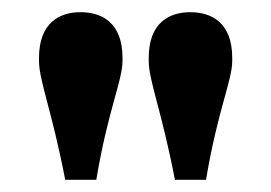

<svg xmlns="http://www.w3.org/2000/svg" viewBox="-20 -736 445 315"><path d="M44 -641V-636C44 -604 65 -555 87 -441H138C157 -555 181 -604 181 -636V-641C181 -699 147 -716 112 -716C78 -716 44 -699 44 -641ZM224 -636C224 -604 245 -555 267 -441H318C337 -555 361 -604 361 -636V-641C361 -699 327 -716 292 -716C258 -716 224 -699 224 -641Z"/></svg>

Font: LT Superior Serif ExtraBold
Style: Regular
Weight: 800
Designer: Daniel Lyons
Foundry: LyonsType
Version: Version 2.120;FEAKit 1.0